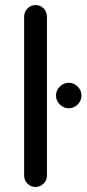

<svg xmlns="http://www.w3.org/2000/svg" viewBox="-20 -739 345 765"><path d="M76.2 -39.1V-672.9Q76.2 -691.4 89.4 -705.1Q102.5 -718.8 121.1 -718.8Q140.6 -718.8 153.8 -705.6Q167 -692.4 167 -672.9V-39.1Q167 -20.5 153.3 -7.3Q139.6 5.9 121.1 5.9Q102.5 5.9 89.4 -7.3Q76.2 -20.5 76.2 -39.1ZM203.1 -358.4Q203.1 -378.9 218.3 -394Q233.4 -409.2 253.9 -409.2Q274.4 -409.2 289.6 -394Q304.7 -378.9 304.7 -358.4Q304.7 -337.9 289.6 -322.8Q274.4 -307.6 253.9 -307.6Q233.4 -307.6 218.3 -322.8Q203.1 -337.9 203.1 -358.4Z"/></svg>

Font: jf-openhuninn-1.0
Style: Regular
Weight: 400
Designer: [Kosugi Maru]
      Designed by Motoya company      

      [Varela Round]
      Joe Prince(Latin component); Avraham Co
Foundry: justfont CO.,LTD.
Version: 1.0